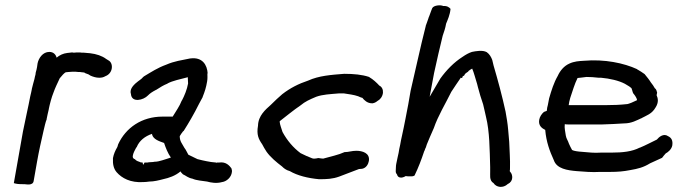

<svg xmlns="http://www.w3.org/2000/svg" viewBox="-20 -704 2604 736"><path d="M33 -2C43 1 50 2 68 2H74C79 2 106 9 109 -10L122 -84C129 -124 138 -164 147 -203C151 -219 154 -235 159 -247V-249C161 -260 164 -272 167 -285V-286C171 -306 178 -332 185 -349C192 -369 199 -382 209 -404C216 -413 227 -425 232 -427C236 -427 240 -428 242 -428C248 -428 253 -429 257 -429H270C275 -428 282 -428 287 -428C288 -428 290 -427 294 -427C296 -427 300 -426 303 -426L306 -424L308 -423L319 -419L327 -414C336 -410 348 -406 360 -406C368 -406 376 -407 384 -412C414 -423 416 -463 395 -473L387 -478C371 -490 350 -497 325 -500C316 -501 309 -501 302 -502H301C295 -502 291 -502 286 -503H284C277 -503 269 -503 262 -502C262 -502 260 -503 257 -503H255C250 -502 246 -502 238 -501C222 -499 209 -493 197 -483C194 -495 185 -505 169 -505C144 -505 128 -481 124 -461L122 -447C121 -440 119 -433 117 -426L116 -418C115 -413 113 -409 112 -401C109 -390 105 -376 102 -363V-362C101 -354 98 -345 96 -335C88 -292 77 -246 68 -200Z M413 -96C412 -76 415 -58 427 -44C447 -21 480 -3 529 -6C536 -6 545 -7 552 -8C570 -8 590 -13 605 -17C628 -22 652 -30 672 -47C674 -42 679 -39 682 -35H683C692 -31 701 -22 718 -19C733 -12 756 -11 774 -8C788 -4 810 0 831 -6C848 -8 867 -24 869 -45C870 -50 868 -55 867 -59C860 -68 847 -85 820 -81H811L810 -80H809L808 -81L789 -83L772 -86C762 -88 748 -91 737 -94C727 -98 716 -105 702 -111C697 -119 693 -130 687 -137C678 -154 669 -162 669 -182C672 -187 677 -195 682 -201H683L684 -202C695 -219 703 -233 713 -250C723 -267 734 -288 743 -306L757 -332V-333C765 -353 770 -368 774 -392C776 -403 775 -414 775 -422L776 -423C774 -455 756 -486 710 -480H709C676 -473 649 -470 617 -456C584 -444 560 -428 533 -412L529 -409C521 -399 515 -398 498 -383C490 -375 476 -361 482 -343C485 -309 530 -320 547 -338C555 -346 562 -351 579 -360H580L581 -361C593 -369 608 -378 621 -383H622V-384C643 -395 670 -400 700 -408V-404C700 -397 701 -391 701 -384C697 -361 687 -337 677 -318H676V-317C669 -298 654 -277 642 -257H603C523 -257 462 -214 433 -151C431 -146 431 -142 429 -139C422 -127 416 -114 413 -98ZM489 -106 490 -111C491 -117 498 -131 502 -138L503 -139L504 -140C514 -165 536 -182 563 -191V-188C568 -170 589 -163 609 -156C615 -138 623 -117 635 -100C614 -94 591 -84 573 -84H572L567 -83L551 -82L545 -81H534C529 -70 528 -70 527 -81H525C520 -81 517 -82 514 -84H513L512 -85H510C505 -87 500 -90 497 -94H496C491 -96 488 -100 489 -106Z M969 -222C963 -188 971 -171 985 -151C989 -143 996 -131 1002 -122C1017 -101 1040 -82 1061 -66C1067 -60 1076 -52 1091 -48C1120 -31 1160 -21 1203 -17H1204C1233 -17 1255 -18 1280 -27C1305 -36 1331 -47 1356 -56L1368 -57C1384 -60 1392 -75 1394 -87C1399 -118 1368 -126 1346 -126C1329 -126 1316 -121 1303 -121H1301C1277 -110 1247 -104 1219 -96C1215 -96 1208 -97 1202 -98H1199C1194 -97 1190 -96 1186 -96C1182 -96 1180 -96 1177 -97C1164 -102 1145 -110 1132 -117C1104 -138 1081 -165 1063 -198C1059 -212 1053 -225 1052 -238L1053 -240C1079 -260 1104 -281 1132 -300C1150 -315 1166 -322 1192 -333C1217 -342 1245 -343 1280 -346H1298C1316 -343 1336 -341 1353 -335C1358 -333 1363 -330 1369 -329C1376 -320 1388 -308 1406 -308H1408C1414 -309 1420 -311 1427 -317C1437 -322 1446 -333 1448 -348C1449 -361 1444 -371 1434 -376C1424 -387 1410 -400 1396 -408L1395 -409C1368 -418 1336 -421 1300 -421H1299C1249 -417 1203 -414 1161 -395C1125 -383 1093 -367 1062 -343C1048 -331 1034 -318 1018 -302C998 -284 970 -261 969 -222Z M1499 -76C1497 -67 1498 -58 1497 -49C1497 -44 1497 -41 1502 -35C1505 -21 1521 -20 1535 -29C1541 -28 1546 -28 1551 -28C1556 -28 1562 -27 1569 -31C1584 -62 1595 -91 1606 -124C1608 -127 1608 -128 1610 -134C1613 -138 1614 -145 1616 -150C1623 -168 1633 -190 1643 -213C1659 -260 1688 -307 1710 -352C1722 -370 1735 -390 1745 -404L1746 -407C1747 -406 1746 -405 1748 -405L1752 -406L1754 -412C1756 -413 1758 -414 1759 -414L1760 -416L1763 -421C1767 -424 1770 -427 1774 -429L1775 -430L1776 -432C1781 -436 1786 -439 1790 -441C1797 -425 1802 -404 1809 -382L1812 -370C1818 -347 1824 -327 1832 -304C1836 -289 1839 -272 1843 -256C1857 -200 1857 -131 1859 -63V-45C1860 -37 1854 -12 1872 -2C1882 14 1908 19 1927 1C1949 -9 1946 -35 1936 -45C1936 -45 1935 -47 1934 -48C1935 -52 1935 -56 1935 -61C1936 -91 1933 -129 1932 -160L1928 -206C1926 -231 1922 -253 1918 -276C1905 -336 1889 -395 1872 -453L1867 -474C1863 -485 1857 -496 1846 -504C1830 -513 1804 -508 1789 -505C1777 -501 1766 -495 1753 -486C1720 -465 1691 -435 1668 -403C1653 -377 1641 -357 1627 -333L1644 -424C1655 -473 1666 -524 1677 -567C1682 -582 1687 -595 1690 -613C1696 -628 1705 -647 1707 -670C1702 -676 1694 -682 1679 -681C1669 -686 1643 -684 1637 -673L1633 -663C1631 -657 1628 -650 1625 -641C1625 -641 1623 -638 1622 -633C1619 -626 1616 -614 1612 -605V-604C1593 -531 1567 -410 1554 -356L1545 -304C1542 -285 1537 -266 1534 -247C1530 -224 1525 -204 1521 -184C1518 -172 1516 -160 1514 -149C1511 -138 1510 -129 1508 -118L1504 -100Z M2047 -245C2043 -222 2058 -212 2070 -206C2074 -160 2087 -125 2103 -90C2114 -57 2155 -51 2191 -48C2219 -46 2248 -43 2281 -45H2320C2348 -45 2371 -47 2396 -52C2425 -57 2446 -62 2472 -78C2486 -84 2503 -92 2518 -99C2522 -105 2527 -110 2532 -116C2540 -120 2554 -131 2557 -146C2560 -165 2554 -176 2541 -182C2524 -194 2506 -179 2498 -169C2477 -159 2455 -147 2433 -138H2432C2403 -123 2367 -119 2324 -119H2284C2257 -117 2236 -120 2211 -122C2196 -123 2180 -125 2173 -129C2169 -136 2164 -146 2161 -153C2157 -166 2151 -172 2149 -184C2147 -199 2143 -213 2145 -228C2149 -227 2154 -227 2156 -227H2290C2318 -228 2345 -229 2373 -231C2401 -231 2421 -243 2439 -251H2440L2441 -252C2457 -261 2479 -267 2493 -292C2506 -312 2502 -328 2497 -339L2499 -349C2497 -356 2496 -362 2490 -366C2486 -373 2481 -381 2475 -388C2469 -398 2460 -409 2451 -420C2442 -426 2434 -432 2423 -438H2422V-439C2372 -462 2298 -478 2218 -471C2200 -470 2181 -469 2162 -460C2142 -451 2127 -433 2118 -413C2103 -387 2094 -358 2085 -327L2080 -301C2078 -295 2077 -289 2076 -279L2065 -275C2057 -268 2049 -257 2047 -245ZM2160 -301C2161 -309 2163 -319 2166 -329C2175 -355 2182 -381 2194 -405C2203 -406 2215 -407 2228 -409C2242 -409 2258 -408 2275 -406H2284C2318 -403 2352 -395 2375 -383C2383 -378 2403 -368 2402 -362C2405 -355 2405 -347 2410 -343C2415 -337 2422 -326 2422 -320C2414 -317 2408 -313 2400 -310C2394 -308 2387 -305 2385 -305H2384C2358 -302 2330 -301 2303 -301Z"/></svg>

Font: Scribbler
Style: ExBdIta
Weight: 800
Designer: Mew Too
Foundry: Cannot Into Space Fonts
Version: Version 1.001